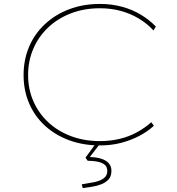

<svg xmlns="http://www.w3.org/2000/svg" viewBox="-20 -730 899 977"><path d="M489 10Q403 10 331.5 -16.5Q260 -43 208 -91Q156 -139 128 -204.5Q100 -270 100 -348Q100 -426 128 -492Q156 -558 208.5 -607Q261 -656 332 -683Q403 -710 489 -710Q547 -710 599.5 -696Q652 -682 695.5 -656Q739 -630 773 -595L761 -575Q729 -610 686.5 -635.5Q644 -661 594.5 -674.5Q545 -688 488 -688Q409 -688 342 -662.5Q275 -637 226 -591Q177 -545 150 -483Q123 -421 123 -348Q123 -276 150 -214.5Q177 -153 226 -107.5Q275 -62 342 -37Q409 -12 488 -12Q542 -12 589.5 -23.5Q637 -35 677 -57Q717 -79 750 -108L763 -90Q729 -59 686 -37Q643 -15 594 -2.5Q545 10 489 10ZM401 227 396 208Q429 203 459 197Q489 191 507.5 177.5Q526 164 526 140Q526 120 513.5 109Q501 98 478 93Q455 88 426 88L415 72L468 0H490L437 69Q489 70 518 88Q547 106 547 139Q547 167 533 182.5Q519 198 497 207Q475 216 449.5 220Q424 224 401 227Z"/></svg>

Font: Lexend Giga Thin
Style: Regular
Weight: 250
Version: Version 1.007